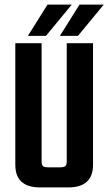

<svg xmlns="http://www.w3.org/2000/svg" viewBox="-20 -820 474 840"><path d="M272 -115V-631H387V-99Q387 0 278 0H156Q47 0 47 -99V-631H162V-115Q162 -99 168 -93.5Q174 -88 190 -88H243Q260 -88 266 -93.5Q272 -99 272 -115ZM294 -800 181 -663H102L188 -800ZM321 -663H242L328 -800H434Z"/></svg>

Font: Teko Medium
Style: Regular
Weight: 500
Designer: Manushi Parikh, Jonny Pinhorn
Foundry: Indian Type Foundry
Version: Version 1.106;PS 1.0;hotconv 1.0.78;makeotf.lib2.5.61930; tt